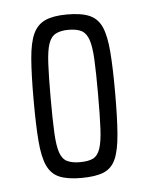

<svg xmlns="http://www.w3.org/2000/svg" viewBox="-38 -729 346 448"><g transform="rotate(-5 135.0 -504.5)"><path d="M135 -313Q103 -313 84 -321Q65 -329 55.5 -349.5Q46 -370 43 -408Q40 -446 40 -505Q40 -563 43 -600.5Q46 -638 55.5 -658.5Q65 -679 84 -687.5Q103 -696 135 -696Q169 -696 188 -687.5Q207 -679 216 -658.5Q225 -638 228 -600.5Q231 -563 231 -505Q231 -446 228 -408Q225 -370 216 -349.5Q207 -329 188 -321Q169 -313 135 -313ZM135 -350Q155 -350 166 -355.5Q177 -361 182.5 -377Q188 -393 189.5 -423.5Q191 -454 191 -505Q191 -554 189.5 -585Q188 -616 182.5 -632Q177 -648 166 -654Q155 -660 135 -660Q117 -660 105.5 -654Q94 -648 88.5 -632Q83 -616 81.5 -585Q80 -554 80 -505Q80 -455 81.5 -424Q83 -393 88.5 -377Q94 -361 105.5 -355.5Q117 -350 135 -350Z"/></g></svg>

Font: Saira UltraCondensed Light
Style: Regular
Weight: 300
Width: 1
Designer: Hector Gatti with collaboration of the Omnibus-Type team
Foundry: Omnibus-Type
Version: Version 1.101